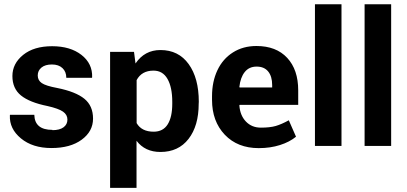

<svg xmlns="http://www.w3.org/2000/svg" viewBox="-20 -706 1969 929"><path d="M233.4 -77.6V-76.2Q268.6 -76.2 287.4 -90.1Q306.2 -104 306.2 -127.4Q306.2 -150.9 284.9 -165.8Q263.7 -180.7 210 -192.9Q123 -210.4 81.5 -244.1Q40 -277.8 40 -338.1Q40 -398.4 92 -440.4Q144 -482.4 232.2 -482.4Q320.3 -482.4 374.3 -440.2Q428.2 -397.9 425.8 -332L424.8 -329.6H300.8Q300.8 -358.9 282.2 -376.5Q263.7 -394 231.2 -394Q198.7 -394 180.7 -379.2Q162.6 -364.3 162.6 -340.8Q162.6 -317.4 182.1 -304Q201.7 -290.5 256.8 -280.3Q346.7 -262.2 388.4 -228Q430.2 -193.8 430.2 -132.1Q430.2 -70.3 375.2 -30Q320.3 10.3 229 10.3Q137.7 10.3 81.3 -36.4Q24.9 -83 27.8 -147.5L28.3 -150.4H146Q147.9 -77.6 233.4 -77.6Z M756.3 29.3Q681.6 29.3 640.6 -24.9V203.1H512.7V-455.1H628.4L635.7 -398.9Q679.7 -463.9 756.3 -463.9Q843.8 -463.9 892.8 -396Q941.9 -328.1 941.9 -213.4L941.4 -204.1Q941.4 -97.2 892.3 -33.9Q843.3 29.3 756.3 29.3ZM813.5 -204.1V-213.4Q813.5 -283.7 790.5 -324Q767.6 -364.3 722.7 -364.3Q665.5 -364.3 641.1 -318.4V-110.4Q665 -68.8 723.6 -68.8Q769 -68.8 791.3 -104.2Q813.5 -139.6 813.5 -204.1Z M1296.9 -294.4Q1296.9 -336.4 1277.6 -360.1Q1258.3 -383.8 1221.7 -383.8Q1185.1 -383.8 1164.1 -357.4Q1143.1 -331.1 1138.2 -285.2L1139.6 -282.7H1296.9ZM1231.9 10.7Q1129.4 10.7 1067.6 -54.2Q1005.9 -119.1 1005.9 -222.7V-240.2Q1005.9 -311 1032 -366.2Q1058.1 -421.4 1107.2 -452.4Q1156.2 -483.4 1220.7 -483.4Q1316.4 -483.4 1369.6 -426Q1422.9 -368.7 1422.9 -268.6V-198.7H1139.2L1138.2 -195.8Q1141.6 -147.5 1169.9 -117.9Q1198.2 -88.4 1242.2 -88.4Q1286.1 -88.4 1314 -96.4Q1341.8 -104.5 1377.4 -124L1412.1 -44.9V-44.4Q1381.3 -19 1334.7 -4.2Q1288.1 10.7 1231.9 10.7Z M1632.3 -685.5V0H1503.9V-685.5Z M1872.6 -685.5V0H1744.1V-685.5Z"/></svg>

Font: Yantramanav
Style: Bold
Weight: 700
Version: Version 1.001;PS 1.0;hotconv 1.0.72;makeotf.lib2.5.5900; ttf